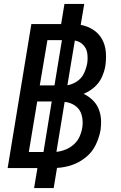

<svg xmlns="http://www.w3.org/2000/svg" viewBox="-20 -858 616 980"><path d="M154 102H254L271 -1Q310 -3 348 -16Q386 -29 418.5 -55.5Q451 -82 468.5 -118.5Q486 -155 493 -193Q496 -215 496 -236Q496 -267 486 -295.5Q476 -324 455 -345Q434 -366 407 -379Q436 -391 461 -412.5Q486 -434 499.5 -463.5Q513 -493 518 -523Q523 -559 520 -594Q517 -629 500.5 -658.5Q484 -688 455 -706.5Q426 -725 392 -731L410 -838H309L292 -735H140L19 0H171ZM258 -422H183L222 -653H296ZM324 -423 362 -651Q387 -647 404.5 -629Q422 -611 425.5 -585.5Q429 -560 425 -534Q420 -508 408.5 -483.5Q397 -459 373.5 -443Q350 -427 324 -423Q324 -423 324 -423Q324 -423 324 -423ZM127 -82 170 -340H244L202 -82ZM268 -83 310 -338Q341 -335 365.5 -317Q390 -299 397.5 -268.5Q405 -238 400 -207Q396 -183 386 -160.5Q376 -138 357 -121Q338 -104 314.5 -94.5Q291 -85 268 -83Z"/></svg>

Font: Iosevka Sparkle Medium
Style: Italic
Weight: 500
Italic angle: -9°
Designer: Belleve Invis
Foundry: Belleve Invis
Version: Version 4.5.0; ttfautohint (v1.8.3)